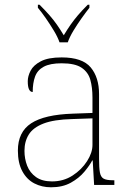

<svg xmlns="http://www.w3.org/2000/svg" viewBox="-20 -786 557 816"><path d="M197 10Q158 10 126 -6.5Q94 -23 75 -58Q56 -93 56 -146Q56 -225 112.5 -262Q169 -299 290 -303L373 -306V-371Q373 -414 364 -446.5Q355 -479 327 -498Q299 -517 242 -517Q193 -517 166 -502.5Q139 -488 129 -460.5Q119 -433 119 -395Q109 -395 103.5 -406Q98 -417 98 -441Q98 -462 110 -485.5Q122 -509 153.5 -525.5Q185 -542 242 -542Q330 -542 365.5 -499.5Q401 -457 401 -386V-110Q401 -73 404.5 -53.5Q408 -34 420 -27Q432 -20 459 -20H466V0H380L374 -104H372Q361 -83 338.5 -56Q316 -29 281 -9.5Q246 10 197 10ZM201 -15Q250 -15 288.5 -40Q327 -65 350 -101Q373 -137 373 -170V-283L287 -280Q209 -278 165 -261Q121 -244 102.5 -214.5Q84 -185 84 -145Q84 -111 95.5 -81.5Q107 -52 133 -33.5Q159 -15 201 -15ZM233 -606Q225 -629 209 -655.5Q193 -682 175 -708Q157 -734 141 -753V-766H148Q173 -741 190.5 -721Q208 -701 222 -681Q236 -661 251 -636Q266 -661 280 -681Q294 -701 311 -721Q328 -741 353 -766H360V-753Q345 -734 326.5 -708Q308 -682 292 -655.5Q276 -629 268 -606Z"/></svg>

Font: Noto Serif Kannada Thin
Style: Regular
Weight: 250
Version: Version 2.003